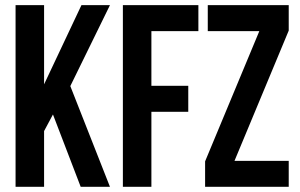

<svg xmlns="http://www.w3.org/2000/svg" viewBox="-20 -720 1157 740"><path d="M291 0 184.1 -278.8 149.9 -214.8V0H40V-700.2H149.9V-395L293.9 -700.2H403.8L251 -388.2L403.8 0Z M563.5 -600.1V-389.2H705.6V-289.1H563.5V0H453.6V-700.2H744.6V-600.1Z M780.8 -700.2H1092.8V-602.1L883.8 -100.1H1092.8V0H770.5V-98.1L979.5 -600.1H780.8Z"/></svg>

Font: Bebas Neue Bold
Style: Regular
Weight: 700
Designer: Ryoichi Tsunekawa
Foundry: Ryoichi Tsunekawa
Version: Version 1.300